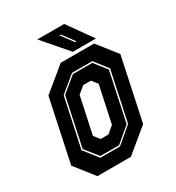

<svg xmlns="http://www.w3.org/2000/svg" viewBox="-167 -789 814 890"><g transform="rotate(-30 240.0 -344.0)"><path d="M93 0 12 -103 83 -437 208 -540H387L468 -437L397 -103L272 0ZM147.5 -67H252.5L337 -138.5L393.5 -403.5L339 -473.5H230L145 -403L89 -141ZM151.5 -74 96.5 -143 151.5 -401 231 -466.5H335L386 -401.5L330.5 -140.5L251.5 -74ZM192 -141.5H233L270 -172L312 -368L288 -398.5H247L210 -368L168 -172ZM406 -556H282.5L168.5 -688H312ZM321 -590 274.5 -653H266.5L313.5 -590Z"/></g></svg>

Font: Tourney Condensed ExtraBold
Style: Italic
Weight: 800
Width: 3
Italic angle: -12°
Designer: Tyler Finck
Foundry: Etcetera Type Co
Version: Version 1.010; ttfautohint (v1.8.3)